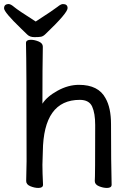

<svg xmlns="http://www.w3.org/2000/svg" viewBox="-26 -909 634 946"><path d="M501 17Q482 17 461.5 8.5Q441 0 441 -17Q443 -34 443 -293Q443 -351 428 -384Q413 -417 367 -417Q188 -417 185 -162L183 -97Q183 -59 186 1Q186 17 163 17Q144 17 123.5 8.5Q103 0 103 -17L105 -115Q105 -590 102 -697Q102 -713 126 -713Q144 -713 164.5 -704.5Q185 -696 185 -679Q183 -580 183 -398Q205 -433 257.5 -462Q310 -491 363 -491Q459 -491 494 -425Q521 -378 521 -297Q521 -105 524 1Q524 17 501 17ZM144 -726Q121 -726 108.5 -738.5Q96 -751 77 -769Q-6 -849 -6 -868Q-6 -889 17 -889Q27 -889 44.5 -874Q62 -859 150 -803Q241 -862 257.5 -875.5Q274 -889 284 -889Q307 -889 307 -869Q307 -845 199 -742Q187 -730 176 -728Q165 -726 144 -726Z"/></svg>

Font: LXGW WenKai Lite
Style: Bold
Weight: 700
Designer: LXGW / Fontworks Inc.
Foundry: LXGW / Fontworks Inc.
Version: Version 1.330;April 28, 2024